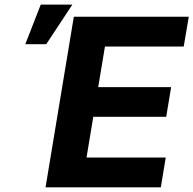

<svg xmlns="http://www.w3.org/2000/svg" viewBox="-20 -799 825 819"><path d="M174.3 0 294.9 -727.5H785.2L763.7 -600.6H427.7L398.9 -427.2H710L689 -300.8H377.9L349.1 -127H687L666 0ZM87.9 -610.4 153.8 -779.3H288.6L177.2 -610.4Z"/></svg>

Font: Inter Tight
Style: Bold Italic
Weight: 700
Italic angle: -9.39999°
Designer: Rasmus Andersson
Foundry: rsms
Version: Version 3.004